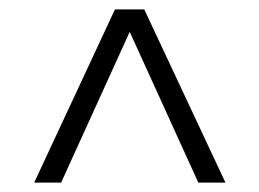

<svg xmlns="http://www.w3.org/2000/svg" viewBox="-20 -760 554 410"><path d="M53 -370 225.5 -740H288L461.5 -370H403.5L257 -692L110.5 -370Z"/></svg>

Font: Encode Sans Cnd Lt
Style: Regular
Weight: 300
Width: 3
Designer: Multiple Designers
Foundry: Impallari Type
Version: Version 3.002; ttfautohint (v1.8.3) -l 8 -r 50 -G 200 -x 14 